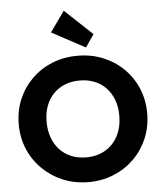

<svg xmlns="http://www.w3.org/2000/svg" viewBox="-63 -1038 933 1105"><g transform="rotate(-5 403.0 -485.5)"><path d="M405 12Q325 12 257.5 -16Q190 -44 139 -94Q88 -144 60 -210.5Q32 -277 32 -354Q32 -432 60 -498Q88 -564 138 -613.5Q188 -663 255.5 -690.5Q323 -718 403 -718Q482 -718 549.5 -690.5Q617 -663 667.5 -613.5Q718 -564 746 -497.5Q774 -431 774 -353Q774 -276 746 -209.5Q718 -143 668 -93.5Q618 -44 550.5 -16Q483 12 405 12ZM403 -131Q466 -131 513.5 -159Q561 -187 587 -237.5Q613 -288 613 -354Q613 -404 598 -444.5Q583 -485 555 -514.5Q527 -544 488.5 -559.5Q450 -575 403 -575Q340 -575 292.5 -547.5Q245 -520 219 -470.5Q193 -421 193 -354Q193 -304 208 -263Q223 -222 250.5 -192.5Q278 -163 317 -147Q356 -131 403 -131ZM456 -761 263 -865 347 -983 506 -834Z"/></g></svg>

Font: Outfit Thin
Style: Bold
Weight: 700
Version: Version 1.100;gftools[0.9.27]